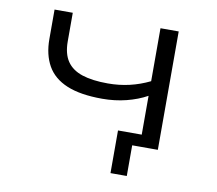

<svg xmlns="http://www.w3.org/2000/svg" viewBox="-71 -577 891 789"><g transform="rotate(10 374.0 -183.0)"><path d="M506 128H438V-50H579V0H506ZM537 0V-212Q499 -191 451.5 -179Q404 -167 351 -167Q260 -167 203.5 -190.5Q147 -214 121 -260Q95 -306 95 -371V-494H171V-375Q171 -323 192 -292Q213 -261 255.5 -247Q298 -233 363 -233Q410 -233 453 -243Q496 -253 537 -273V-494H613V0Z"/></g></svg>

Font: Nunito Sans 7pt Expanded Light
Style: Regular
Weight: 300
Width: 7
Designer: Vernon Adams
Foundry: Vernon Adams
Version: Version 3.101;gftools[0.9.27]